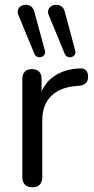

<svg xmlns="http://www.w3.org/2000/svg" viewBox="-20 -786 400 813"><path d="M117 7Q96.5 7 85.5 -4.2Q74.5 -15.5 74.5 -36V-451Q74.5 -472 85.2 -482.8Q96 -493.5 115.5 -493.5Q135 -493.5 145.5 -482.8Q156 -472 156 -451V-371H146Q162.5 -430.5 207.2 -462Q252 -493.5 318 -496.5Q333 -497.5 342.5 -489.5Q352 -481.5 353 -463.5Q354 -446 344.8 -435.5Q335.5 -425 316 -423L299 -421.5Q231.5 -415 195.2 -377.8Q159 -340.5 159 -276.5V-36Q159 -15.5 148.5 -4.2Q138 7 117 7ZM254 -558.5 187 -720.5Q181 -734.5 184.8 -744.8Q188.5 -755 198 -760.5Q207.5 -766 219.2 -765.8Q231 -765.5 240.8 -758.5Q250.5 -751.5 254.5 -736L298.5 -572Q301.5 -561 296.5 -554Q291.5 -547 283 -544.5Q274.5 -542 266.2 -545.5Q258 -549 254 -558.5ZM125.5 -558.5 58.5 -720.5Q52.5 -734.5 56.2 -744.8Q60 -755 69.5 -760.5Q79 -766 90.5 -765.8Q102 -765.5 111.8 -758.5Q121.5 -751.5 125.5 -736L170 -572Q173 -561 168 -554Q163 -547 154.5 -544.5Q146 -542 137.8 -545.5Q129.5 -549 125.5 -558.5Z"/></svg>

Font: Nunito ExtraLight
Style: Regular
Weight: 200
Designer: Vernon Adams
Foundry: Vernon Adams
Version: Version 3.602;April 4, 2023;FontCreator 14.0.0.2856 64-bit